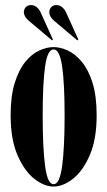

<svg xmlns="http://www.w3.org/2000/svg" viewBox="-20 -708 413 740"><path d="M186.5 11Q150 11 111.8 -19.2Q73.5 -49.5 47.2 -110.5Q21 -171.5 21 -263.5Q21 -338.5 37 -389.2Q53 -440 78 -470.2Q103 -500.5 131.8 -513.5Q160.5 -526.5 186.5 -526.5Q212 -526.5 240.8 -513.5Q269.5 -500.5 295 -470.2Q320.5 -440 336.5 -389.2Q352.5 -338.5 352.5 -263.5Q352.5 -171.5 326.2 -110.5Q300 -49.5 261.5 -19.2Q223 11 186.5 11ZM186.5 2Q210 2 219.5 -68.2Q229 -138.5 229 -263.5Q229 -386 219.5 -451.8Q210 -517.5 186.5 -517.5Q163 -517.5 153.8 -451.8Q144.5 -386 144.5 -263.5Q144.5 -138.5 153.8 -68.2Q163 2 186.5 2ZM278 -552.5 189 -627.5Q170 -644 170 -660.5Q170 -672 177.2 -680.2Q184.5 -688.5 197 -688.5Q209.5 -688.5 219 -680.8Q228.5 -673 234 -661.5L282 -555.5ZM180.5 -552.5 91.5 -627.5Q72 -644 72 -660.5Q72 -672 79.2 -680.2Q86.5 -688.5 99 -688.5Q111.5 -688.5 121 -680.8Q130.5 -673 136 -661.5L184 -555.5Z"/></svg>

Font: Imbue 100pt
Style: Bold
Weight: 700
Designer: Tyler Finck
Foundry: Etcetera Type Company
Version: Version 1.102; ttfautohint (v1.8.3)